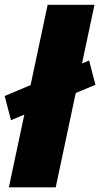

<svg xmlns="http://www.w3.org/2000/svg" viewBox="-37 -802 428 822"><path d="M-17 -391 344.5 -543 371.5 -439 10 -287.5ZM367.5 -781.5 201.5 0H1L167 -781.5Z"/></svg>

Font: Epilogue Black
Style: Italic
Weight: 900
Italic angle: -12°
Designer: Tyler Finck
Foundry: Etcetera Type Co
Version: Version 2.111